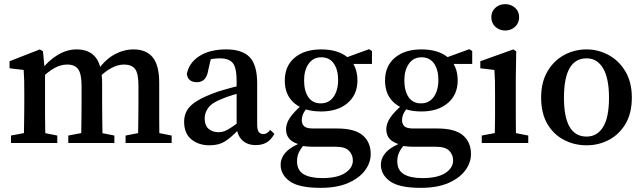

<svg xmlns="http://www.w3.org/2000/svg" viewBox="-20 -689 3101 925"><path d="M644 0Q645 -21 645.5 -55Q646 -89 646.5 -126.5Q647 -164 647 -193V-276Q647 -336 630.5 -357Q614 -378 578 -378Q519 -378 454 -313L441 -351H450Q489 -404 533 -427.5Q577 -451 624 -451Q684 -451 715.5 -413Q747 -375 747 -290V-193Q747 -164 747 -126.5Q747 -89 747.5 -55Q748 -21 749 0ZM33 0V-36L128 -54H166L256 -36V0ZM94 0Q95 -21 95.5 -55.5Q96 -90 96.5 -127.5Q97 -165 97 -193V-240Q97 -278 96.5 -301Q96 -324 94 -352L26 -360V-394L172 -451L187 -442L197 -337V-193Q197 -165 197 -127.5Q197 -90 198 -55.5Q199 -21 200 0ZM309 0V-36L404 -54H441L531 -36V0ZM370 0Q371 -21 371.5 -55Q372 -89 372.5 -126.5Q373 -164 373 -193V-274Q373 -332 357 -355Q341 -378 304 -378Q272 -378 242 -361Q212 -344 180 -313L169 -352H179Q213 -397 257.5 -424Q302 -451 349 -451Q411 -451 441.5 -411.5Q472 -372 472 -286V-193Q472 -164 472.5 -126.5Q473 -89 473.5 -55Q474 -21 475 0ZM585 0V-36L678 -54H716L807 -36V0Z M989 11Q937 11 902 -17.5Q867 -46 867 -103Q867 -131 880 -155.5Q893 -180 928 -202Q963 -224 1028 -247Q1056 -256 1097 -267Q1138 -278 1172 -285V-250Q1141 -243 1105.5 -232.5Q1070 -222 1050 -213Q999 -193 982.5 -168.5Q966 -144 966 -120Q966 -84 985.5 -68Q1005 -52 1033 -52Q1047 -52 1060 -56.5Q1073 -61 1093.5 -74.5Q1114 -88 1150 -115L1162 -66H1131Q1093 -26 1063.5 -7.5Q1034 11 989 11ZM1212 10Q1171 10 1146.5 -14Q1122 -38 1120 -80V-298Q1120 -363 1101.5 -385.5Q1083 -408 1038 -408Q1022 -408 1001.5 -405Q981 -402 954 -393L1000 -424L983 -350Q974 -293 929 -293Q886 -293 880 -332Q890 -386 940 -418.5Q990 -451 1070 -451Q1147 -451 1183 -413.5Q1219 -376 1219 -287V-88Q1219 -63 1227 -53Q1235 -43 1249 -43Q1266 -43 1282 -63L1302 -44Q1285 -14 1263.5 -2Q1242 10 1212 10Z M1524 216Q1419 216 1375.5 184Q1332 152 1332 105Q1332 72 1357 44.5Q1382 17 1446 -8L1454 -2Q1431 23 1421 43Q1411 63 1411 88Q1411 131 1442.5 150Q1474 169 1532 169Q1605 169 1642.5 144.5Q1680 120 1680 84Q1680 57 1661.5 37.5Q1643 18 1597 18H1493Q1474 18 1457.5 16.5Q1441 15 1428 12V8Q1358 -8 1358 -66Q1358 -93 1376 -120.5Q1394 -148 1434 -183V-193L1467 -178Q1450 -159 1442 -143.5Q1434 -128 1434 -109Q1434 -92 1445 -81Q1456 -70 1488 -70H1604Q1689 -70 1727.5 -37Q1766 -4 1766 53Q1766 95 1738.5 132Q1711 169 1657.5 192.5Q1604 216 1524 216ZM1527 -152Q1446 -152 1399 -191Q1352 -230 1352 -301Q1352 -371 1399.5 -411Q1447 -451 1527 -451Q1608 -451 1655 -412.5Q1702 -374 1702 -301Q1702 -233 1654.5 -192.5Q1607 -152 1527 -152ZM1525 -191Q1565 -191 1587 -222.5Q1609 -254 1609 -304Q1609 -353 1588 -383Q1567 -413 1528 -413Q1489 -413 1467 -382Q1445 -351 1445 -302Q1445 -251 1465.5 -221Q1486 -191 1525 -191ZM1632 -381V-408H1637L1758 -452L1772 -443V-381Z M2007 216Q1902 216 1858.5 184Q1815 152 1815 105Q1815 72 1840 44.5Q1865 17 1929 -8L1937 -2Q1914 23 1904 43Q1894 63 1894 88Q1894 131 1925.5 150Q1957 169 2015 169Q2088 169 2125.5 144.5Q2163 120 2163 84Q2163 57 2144.5 37.5Q2126 18 2080 18H1976Q1957 18 1940.5 16.5Q1924 15 1911 12V8Q1841 -8 1841 -66Q1841 -93 1859 -120.5Q1877 -148 1917 -183V-193L1950 -178Q1933 -159 1925 -143.5Q1917 -128 1917 -109Q1917 -92 1928 -81Q1939 -70 1971 -70H2087Q2172 -70 2210.5 -37Q2249 -4 2249 53Q2249 95 2221.5 132Q2194 169 2140.5 192.5Q2087 216 2007 216ZM2010 -152Q1929 -152 1882 -191Q1835 -230 1835 -301Q1835 -371 1882.5 -411Q1930 -451 2010 -451Q2091 -451 2138 -412.5Q2185 -374 2185 -301Q2185 -233 2137.5 -192.5Q2090 -152 2010 -152ZM2008 -191Q2048 -191 2070 -222.5Q2092 -254 2092 -304Q2092 -353 2071 -383Q2050 -413 2011 -413Q1972 -413 1950 -382Q1928 -351 1928 -302Q1928 -251 1948.5 -221Q1969 -191 2008 -191ZM2115 -381V-408H2120L2241 -452L2255 -443V-381Z M2301 0V-36L2396 -54H2433L2525 -36V0ZM2362 0Q2363 -21 2364 -55.5Q2365 -90 2365 -127.5Q2365 -165 2365 -193V-236Q2365 -274 2364.5 -299Q2364 -324 2362 -352L2294 -360V-394L2453 -451L2467 -442L2465 -314V-193Q2465 -165 2465 -127.5Q2465 -90 2465.5 -55.5Q2466 -21 2467 0ZM2414 -542Q2386 -542 2366.5 -560Q2347 -578 2347 -606Q2347 -634 2366.5 -651.5Q2386 -669 2414 -669Q2442 -669 2461.5 -651.5Q2481 -634 2481 -606Q2481 -578 2461.5 -560Q2442 -542 2414 -542Z M2806 11Q2746 11 2696 -15.5Q2646 -42 2616.5 -93Q2587 -144 2587 -219Q2587 -293 2617.5 -345Q2648 -397 2698 -424Q2748 -451 2806 -451Q2862 -451 2912 -424Q2962 -397 2993 -345Q3024 -293 3024 -219Q3024 -144 2994 -93Q2964 -42 2914.5 -15.5Q2865 11 2806 11ZM2806 -31Q2857 -31 2885.5 -77Q2914 -123 2914 -218Q2914 -312 2885.5 -360Q2857 -408 2806 -408Q2697 -408 2697 -218Q2697 -31 2806 -31Z"/></svg>

Font: Lisu Bosa SemiBold
Style: Regular
Weight: 600
Designer: David Morse, Annie Olsen, Victor Gaultney, Frank Grießhammer (Latin)
Foundry: SIL International
Version: Version 2.000